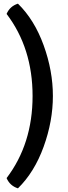

<svg xmlns="http://www.w3.org/2000/svg" viewBox="-20 -849 372 1049"><path d="M16 124Q158 -63 158 -324.5Q158 -586 16 -773Q34 -815 78 -829Q168 -741 218.5 -601.5Q269 -462 269 -324.5Q269 -187 218.5 -47.5Q168 92 78 180Q34 166 16 124Z"/></svg>

Font: Signika
Style: Regular
Weight: 400
Designer: Anna Giedrys
Foundry: Anna Giedrys
Version: Version 1.001